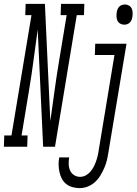

<svg xmlns="http://www.w3.org/2000/svg" viewBox="-83 -755 703 988"><path d="M-63 0 -61 -58H-24L79 -677H47L49 -735H148L176 -132Q187 -209 197.5 -286.5Q208 -364 221 -441L260 -677H229L231 -735H351L349 -677H312L200 0H139L111 -603Q100 -526 90 -448.5Q80 -371 67 -294L28 -58H59L57 0ZM556 -628Q545 -628 535.5 -633.5Q526 -639 521.5 -648.5Q517 -658 516.5 -669.5Q516 -681 518 -693Q519 -700 522 -707.5Q525 -715 531 -721Q537 -727 544.5 -729.5Q552 -732 560 -732Q571 -732 580.5 -726.5Q590 -721 594.5 -711.5Q599 -702 599.5 -690.5Q600 -679 598 -667Q597 -660 594 -652.5Q591 -645 585 -639Q579 -633 571.5 -630.5Q564 -628 556 -628ZM327 213Q308 213 290 208Q272 203 258 192Q244 181 235.5 165Q227 149 223 130.5Q219 112 218.5 93Q218 74 222 55H273Q270 72 270.5 89.5Q271 107 277.5 122Q284 137 298 146Q312 155 329 155Q344 155 357.5 148Q371 141 381.5 129Q392 117 399 103.5Q406 90 411 76Q416 62 419.5 47.5Q423 33 425 18L506 -472H405L407 -530H568L475 28Q472 49 467 69.5Q462 90 453.5 109.5Q445 129 433.5 148Q422 167 405.5 182Q389 197 368.5 205Q348 213 327 213Z"/></svg>

Font: Iosevka Slab Light Extended
Style: Italic
Weight: 300
Width: 7
Italic angle: -9°
Monospace: yes
Designer: Belleve Invis
Foundry: Belleve Invis
Version: Version 11.1.0; ttfautohint (v1.8.3)